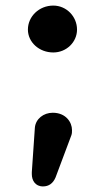

<svg xmlns="http://www.w3.org/2000/svg" viewBox="-20 -516 376 688"><path d="M171 -328C218 -328 256 -365 256 -410C256 -457 218 -496 171 -496C120 -496 80 -457 80 -410C80 -365 120 -328 171 -328ZM236 -32C238 -38 238 -44 238 -50C238 -78 216 -112 169 -112C136 -112 108 -90 105 -59L94 101C94 103 94 105 94 108C94 130 106 152 134 152C155 152 170 141 179 120Z"/></svg>

Font: Dongle
Style: Bold
Weight: 700
Designer: Yanghee Ryu
Foundry: Yanghee Ryu
Version: Version 2.000